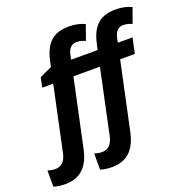

<svg xmlns="http://www.w3.org/2000/svg" viewBox="-276 -919 1268 1313"><g transform="rotate(-20 357.5 -262.5)"><path d="M-22 240C102 240 153 159 175 59L280 -434H473L373 37C361 94 329 120 289 120C272 120 253 117 233 110V228C256 236 284 240 318 240C442 240 493 159 515 59L620 -434H727L751 -546H644L650 -576C658 -619 681 -647 718 -647C745 -647 764 -640 783 -632L822 -741C790 -756 752 -765 707 -765C600 -765 535 -719 506 -587L497 -546H304L310 -576C318 -619 341 -647 378 -647C405 -647 424 -640 443 -632L482 -741C450 -756 412 -765 367 -765C260 -765 195 -719 166 -587L157 -546L68 -505L53 -434H133L33 37C21 94 -11 120 -51 120C-68 120 -87 117 -107 110V228C-84 236 -56 240 -22 240Z"/></g></svg>

Font: BC Sans
Style: Bold Italic
Weight: 700
Italic angle: -12°
Designer: Monotype Design Team
Province of B.C.
Foundry: Monotype Imaging Inc.
Version: Version 2.000;GOOG;noto-source:20170915:90ef993387c0